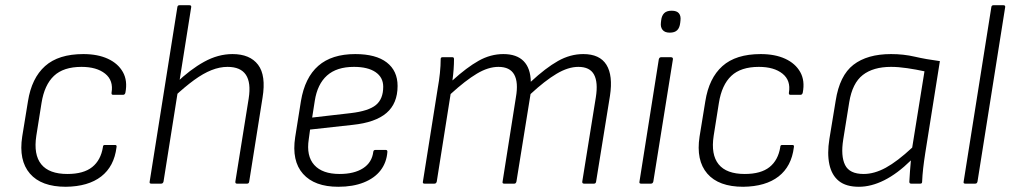

<svg xmlns="http://www.w3.org/2000/svg" viewBox="-20 -703 3873 735"><path d="M232 12Q138 12 94.5 -38.5Q51 -89 65 -180L87 -315Q101 -404 152.5 -450Q204 -496 299 -496Q354 -496 393 -478Q432 -460 450.5 -427Q469 -394 460 -348Q458 -340 451 -340H413Q406 -340 407 -348Q415 -395 382.5 -421Q350 -447 292 -447Q223 -447 186.5 -412.5Q150 -378 139 -309L119 -183Q108 -111 138 -74Q168 -37 238 -37Q300 -37 333 -63.5Q366 -90 374 -140Q374 -148 381 -148H421Q428 -148 426 -139Q417 -66 367.5 -27.5Q318 11 232 12Z M559 0Q551 0 553 -8L659 -676Q660 -683 667 -683H705Q713 -683 712 -676L606 -8Q604 0 597 0ZM887 0Q880 0 881 -8L932 -326Q951 -447 851 -447Q821 -447 789.5 -434.5Q758 -422 723 -396.5Q688 -371 646 -332L654 -385Q708 -437 761.5 -466.5Q815 -496 870 -496Q937 -496 968 -455Q999 -414 985 -329L934 -8Q933 0 926 0Z M1275 12Q1184 12 1140 -37.5Q1096 -87 1110 -178L1132 -316Q1147 -406 1198.5 -451Q1250 -496 1340 -496Q1419 -496 1460.5 -464Q1502 -432 1502 -374Q1502 -307 1459.5 -270.5Q1417 -234 1330 -225L1167 -207L1162 -170Q1152 -106 1183 -71.5Q1214 -37 1280 -37Q1336 -37 1370 -59Q1404 -81 1409 -122Q1410 -129 1417 -129H1457Q1463 -129 1463 -122Q1460 -81 1437 -51Q1414 -21 1372.5 -4.5Q1331 12 1275 12ZM1175 -253 1323 -270Q1391 -278 1419 -301Q1447 -324 1447 -371Q1447 -407 1417.5 -427Q1388 -447 1335 -447Q1269 -447 1232 -414Q1195 -381 1185 -317Z M1605 0Q1597 0 1599 -8L1656 -367Q1661 -394 1664 -423Q1667 -452 1667 -477Q1667 -484 1674 -484H1712Q1718 -484 1718 -477Q1718 -458 1716.5 -437.5Q1715 -417 1712 -395Q1767 -445 1812.5 -470.5Q1858 -496 1907 -496Q1958 -496 1984.5 -469Q2011 -442 2012 -390Q2069 -443 2116 -469.5Q2163 -496 2213 -496Q2276 -496 2301.5 -455Q2327 -414 2315 -336L2262 -8Q2261 0 2254 0H2216Q2208 0 2209 -8L2261 -331Q2270 -388 2254 -417.5Q2238 -447 2194 -447Q2155 -447 2110.5 -420.5Q2066 -394 2011 -343L1957 -8Q1956 -4 1954 -2Q1952 0 1949 0H1910Q1902 0 1904 -8L1955 -331Q1965 -388 1948.5 -417.5Q1932 -447 1888 -447Q1849 -447 1805.5 -421Q1762 -395 1705 -343L1652 -8Q1650 0 1643 0Z M2434 0Q2426 0 2428 -8L2502 -476Q2504 -484 2511 -484H2548Q2557 -484 2556 -476L2481 -8Q2479 0 2472 0ZM2544 -578Q2525 -578 2516.5 -588.5Q2508 -599 2510 -616L2511 -625Q2513 -643 2522.5 -652.5Q2532 -662 2551 -662Q2571 -662 2579 -652Q2587 -642 2585 -625L2584 -616Q2582 -597 2572.5 -587.5Q2563 -578 2544 -578Z M2825 12Q2731 12 2687.5 -38.5Q2644 -89 2658 -180L2680 -315Q2694 -404 2745.5 -450Q2797 -496 2892 -496Q2947 -496 2986 -478Q3025 -460 3043.5 -427Q3062 -394 3053 -348Q3051 -340 3044 -340H3006Q2999 -340 3000 -348Q3008 -395 2975.5 -421Q2943 -447 2885 -447Q2816 -447 2779.5 -412.5Q2743 -378 2732 -309L2712 -183Q2701 -111 2731 -74Q2761 -37 2831 -37Q2893 -37 2926 -63.5Q2959 -90 2967 -140Q2967 -148 2974 -148H3014Q3021 -148 3019 -139Q3010 -66 2960.5 -27.5Q2911 11 2825 12Z M3268 12Q3219 12 3191.5 -10Q3164 -32 3155 -73.5Q3146 -115 3155 -171L3179 -317Q3194 -414 3247 -455Q3300 -496 3391 -496Q3439 -496 3482 -486Q3525 -476 3578 -469L3522 -117Q3517 -85 3514 -58.5Q3511 -32 3510 -7Q3510 0 3503 0H3468Q3461 0 3461 -7Q3462 -26 3463.5 -47Q3465 -68 3467 -89Q3415 -38 3365 -13Q3315 12 3268 12ZM3286 -37Q3327 -37 3371 -61Q3415 -85 3472 -138L3519 -430Q3487 -437 3453 -442Q3419 -447 3391 -447Q3323 -447 3283 -416Q3243 -385 3231 -312L3208 -169Q3198 -106 3215 -71.5Q3232 -37 3286 -37Z M3675 0Q3667 0 3669 -8L3775 -676Q3776 -683 3783 -683H3821Q3829 -683 3828 -676L3722 -8Q3721 -4 3719 -2Q3717 0 3713 0Z"/></svg>

Font: Sofia Sans Light
Style: Italic
Weight: 300
Italic angle: -9°
Version: Version 4.100-B